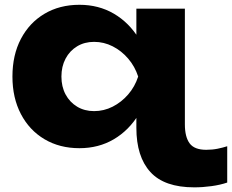

<svg xmlns="http://www.w3.org/2000/svg" viewBox="-20 -608 977 809"><path d="M619.6 -285.4Q606 -194.6 564.7 -126.7Q523.4 -58.8 459.5 -21.2Q395.6 16.4 314.8 16.4Q231.2 16.4 167.5 -21.4Q103.8 -59.2 68.1 -127.4Q32.4 -195.6 32.4 -285.4Q32.4 -376.2 68.1 -444.2Q103.8 -512.2 167.5 -550Q231.2 -587.8 314.8 -587.8Q395.6 -587.8 459.5 -550.5Q523.4 -513.2 565.2 -445.5Q607 -377.8 619.6 -285.4ZM238.8 -285.4Q238.8 -242.8 256.3 -210.1Q273.8 -177.4 304.9 -158.6Q336 -139.8 376.4 -139.8Q417.8 -139.8 454.8 -158.6Q491.8 -177.4 520.1 -210.1Q548.4 -242.8 562.2 -285.4Q548.4 -328 520.1 -361Q491.8 -394 454.8 -412.8Q417.8 -431.6 376.4 -431.6Q336 -431.6 304.9 -412.8Q273.8 -394 256.3 -361Q238.8 -328 238.8 -285.4ZM759 -83.8Q759 -31.2 779 -4Q799 23.2 849 23.2Q874.6 23.2 897.1 18.6Q919.6 14 937.4 8.2V161.2Q908.2 171.2 871.1 176.3Q834 181.4 798.4 181.4Q672.4 181.4 613.5 116.7Q554.6 52 554.6 -69.2V-176L563 -223V-382.6L554.6 -407.4V-571.4H759Z"/></svg>

Font: Unbounded
Style: Regular
Weight: 400
Designer: Luke Prowse, Jean-Baptiste Morizot, Fátima Lázaro, Florian Runge
Foundry: NaN
Version: Version 1.701;gftools[0.9.28.dev5+ged2979d]